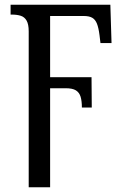

<svg xmlns="http://www.w3.org/2000/svg" viewBox="-20 -556 532 816"><path d="M102 -423Q102 -453 93 -468.5Q84 -484 68 -489Q52 -494 31 -494H25V-536H449L454 -373H407L403 -406Q399 -438 392 -455.5Q385 -473 372 -480.5Q359 -488 336 -488H193V-228H369L370 -99H328Q328 -127 322.5 -145Q317 -163 302.5 -172Q288 -181 259 -181H193V240H102Z"/></svg>

Font: Noto Serif SemiCondensed
Style: Regular
Weight: 400
Width: 4
Designer: Monotype Design Team
Foundry: Monotype Imaging Inc.
Version: Version 2.013